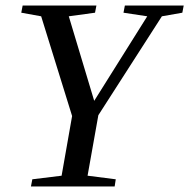

<svg xmlns="http://www.w3.org/2000/svg" viewBox="-20 -675 685 695"><path d="M297 -39 399 -26 395 0H92L97 -26L203 -39L241 -255L129 -616L57 -629L62 -655H329L324 -629L229 -616L321 -310L513 -616L427 -629L432 -655H645L640 -629L566 -616L336 -258Z"/></svg>

Font: Libra Serif Modern
Style: Italic
Weight: 400
Italic angle: -12°
Designer: Stefan Peev, Context Ltd
Foundry: Stefan Peev, Context Ltd
Version: Version 1.000